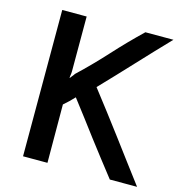

<svg xmlns="http://www.w3.org/2000/svg" viewBox="-107 -822 868 919"><g transform="rotate(15 327.0 -362.5)"><path d="M519 0Q484 -45 452 -86Q420 -127 389 -168Q358 -209 326.5 -251Q295 -293 260 -338Q247 -324 235 -312.5Q223 -301 209 -289Q209 -212 209.5 -144.5Q210 -77 210 0H89V-725H210V-454Q210 -445 208.5 -436.5Q207 -428 207 -419Q212 -426 217 -431.5Q222 -437 227 -445Q298 -512 364 -584.5Q430 -657 501 -725H640Q565 -647 491.5 -568Q418 -489 343 -411Q385 -357 423.5 -306.5Q462 -256 499.5 -206Q537 -156 575 -105Q613 -54 654 0Z"/></g></svg>

Font: JosefinSans
Style: SemiBold
Weight: 600
Designer: Santiago Orozco
Foundry: Typemade
Version: Version 1.0 ; ttfautohint (v1.3)